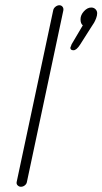

<svg xmlns="http://www.w3.org/2000/svg" viewBox="-20 -711 393 737"><path d="M60.1 5.9Q53.2 5.9 47.9 0.7Q42.5 -4.4 43.9 -12.2L184.1 -670.9Q185.5 -679.2 192.9 -685.1Q200.2 -690.9 208 -690.9Q215.3 -690.9 220 -685.1Q224.6 -679.2 223.1 -670.9L83 -11.2Q81.5 -4.4 75 0.7Q68.4 5.9 60.1 5.9ZM262.2 -518.1Q250 -518.1 250 -527.8Q250 -528.8 254.9 -541L297.9 -613.8Q289.1 -620.1 289.1 -637.2Q289.1 -653.3 302.2 -667.7Q315.4 -682.1 330.1 -682.1Q340.3 -682.1 346.7 -675.5Q353 -668.9 353 -660.2Q353 -651.4 349.1 -641.1Q345.2 -630.9 341.1 -623.8Q336.9 -616.7 327.1 -602.1L287.1 -539.1Q273.4 -518.1 262.2 -518.1Z"/></svg>

Font: Comic Neue Light
Style: Italic
Weight: 300
Italic angle: -12°
Designer: Craig Rozynski
Foundry: Craig Rozynski
Version: Version 2.003;hotconv 1.0.109;makeotfexe 2.5.65596